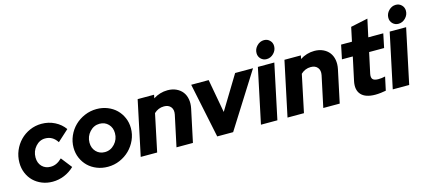

<svg xmlns="http://www.w3.org/2000/svg" viewBox="-58 -1270 3995 1794"><g transform="rotate(-15 1940.0 -372.5)"><path d="M297 -129Q328 -129 354.5 -141.5Q381 -154 408 -180L490 -75Q446 -33 392 -11Q338 11 280 11Q225 11 178 -8Q131 -27 97 -60Q63 -93 43.5 -139.5Q24 -186 24 -240Q24 -302 47 -356.5Q70 -411 109.5 -451.5Q149 -492 202.5 -515.5Q256 -539 316 -539Q385 -539 443.5 -509.5Q502 -480 538 -429L430 -331Q408 -365 379.5 -381.5Q351 -398 314 -398Q260 -398 221 -354Q182 -310 182 -249Q182 -195 214 -162Q246 -129 297 -129Z M549 -245Q549 -305 573 -359Q597 -413 637.5 -452.5Q678 -492 733 -515.5Q788 -539 849 -539Q905 -539 954 -519.5Q1003 -500 1038 -466Q1073 -432 1093.5 -385Q1114 -338 1114 -284Q1114 -224 1090 -170.5Q1066 -117 1025.5 -77Q985 -37 930.5 -13.5Q876 10 815 10Q758 10 709 -9.5Q660 -29 625 -63Q590 -97 569.5 -144Q549 -191 549 -245ZM822 -130Q878 -130 918 -173.5Q958 -217 958 -277Q958 -330 925 -364.5Q892 -399 841 -399Q785 -399 745 -355.5Q705 -312 705 -252Q705 -199 738 -164.5Q771 -130 822 -130Z M1133 0 1245 -529H1404L1397 -496Q1428 -516 1463 -526.5Q1498 -537 1535 -537Q1582 -537 1618.5 -520Q1655 -503 1677.5 -474Q1700 -445 1707.5 -404Q1715 -363 1705 -315L1638 0H1479L1543 -300Q1552 -345 1530 -372.5Q1508 -400 1464 -400Q1436 -400 1412 -390Q1388 -380 1368 -361L1292 0Z M1873 0 1763 -529H1932L1991 -205L2188 -529H2361L2027 0Z M2507 -578Q2474 -578 2451.5 -600.5Q2429 -623 2429 -656Q2429 -696 2458.5 -726Q2488 -756 2527 -756Q2560 -756 2582.5 -733.5Q2605 -711 2605 -678Q2605 -638 2575.5 -608Q2546 -578 2507 -578ZM2567 -529 2455 0H2296L2408 -529Z M2553 0 2665 -529H2824L2817 -496Q2848 -516 2883 -526.5Q2918 -537 2955 -537Q3002 -537 3038.5 -520Q3075 -503 3097.5 -474Q3120 -445 3127.5 -404Q3135 -363 3125 -315L3058 0H2899L2963 -300Q2972 -345 2950 -372.5Q2928 -400 2884 -400Q2856 -400 2832 -390Q2808 -380 2788 -361L2712 0Z M3242 -170 3290 -394H3185L3213 -529H3318L3347 -665L3513 -700L3476 -529H3621L3593 -394H3448L3405 -195Q3398 -159 3412.5 -143Q3427 -127 3467 -127Q3484 -127 3499.5 -129Q3515 -131 3533 -135L3505 -5Q3486 -1 3456.5 2.5Q3427 6 3402 6Q3307 6 3265.5 -40Q3224 -86 3242 -170Z M3782 -578Q3749 -578 3726.5 -600.5Q3704 -623 3704 -656Q3704 -696 3733.5 -726Q3763 -756 3802 -756Q3835 -756 3857.5 -733.5Q3880 -711 3880 -678Q3880 -638 3850.5 -608Q3821 -578 3782 -578ZM3842 -529 3730 0H3571L3683 -529Z"/></g></svg>

Font: Red Hat Display Black
Style: Italic
Weight: 900
Italic angle: -12°
Designer: Pentagram / MCKL
Foundry: Pentagram / MCKL
Version: Version 1.003; Red Hat Display Black Italic